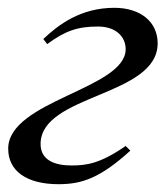

<svg xmlns="http://www.w3.org/2000/svg" viewBox="-20 -461 430 492"><path d="M101 -348C147 -382 179 -393 231 -393C277 -393 302 -367 302 -335C302 -233 1 -203 1 -80C1 -23 48 11 130 11C189 11 236 -4 314 -75L302 -87C236 -41 200 -37 163 -37C121 -37 84 -50 84 -92C84 -220 384 -213 384 -350C384 -405 340 -441 273 -441C186 -441 129 -397 91 -361Z"/></svg>

Font: STIXGeneral
Style: Italic
Weight: 400
Italic angle: -16.33°
Designer: MicroPress Inc., with final additions and corrections provided by Coen Hoffman, Elsevier (retired)
Version: Version 1.1.0